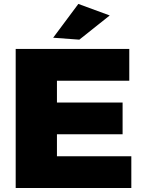

<svg xmlns="http://www.w3.org/2000/svg" viewBox="-20 -948 723 968"><path d="M375 -928.2 533.2 -870.1 379.9 -748 248 -757.8ZM59.1 -701.2H631.8V-541H267.1V-431.2H598.1V-271H267.1V-160.2H642.1V0H59.1Z"/></svg>

Font: Montserrat-Arabic ExtraBold
Style: Regular
Weight: 800
Designer: Mohamed Gaber
Foundry: Kief Type Foundry
Version: Version 5.008;PS 005.008;hotconv 1.0.88;makeotf.lib2.5.64775